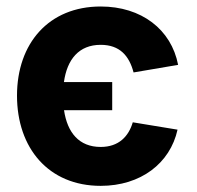

<svg xmlns="http://www.w3.org/2000/svg" viewBox="-20 -573 620 603"><path d="M332.4 -315.3H180.8C190.7 -386.7 228 -432.2 296.2 -432.2C356.2 -432.2 385.7 -397.7 399.5 -345.5L539.4 -369.3C517.8 -480.8 424 -552.6 296.2 -552.6C133.2 -552.6 33.4 -436.8 33.4 -272.7C33.4 -107.6 132.8 10.7 296.2 10.7C421.9 10.7 514.2 -60 537.6 -165.8L397 -188.9C383.9 -144.5 353 -111.5 296.2 -111.5C228.3 -111.5 191.4 -156.6 181.1 -226.9H332.4Z"/></svg>

Font: Magic Ui Pro
Style: Bold
Weight: 700
Designer: Stefan Endress, Andreas Faust
Version: Version 1.000;FEAKit 1.0